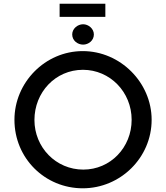

<svg xmlns="http://www.w3.org/2000/svg" viewBox="-20 -1009 896 1037"><path d="M302 -989V-918H549V-989ZM370 -823C370 -790 399 -768 429 -768C458 -768 487 -790 487 -823C487 -854 458 -878 429 -878C399 -878 370 -854 370 -823ZM58 -362C58 -154 223 8 427 8C630 8 799 -157 799 -362C799 -563 630 -733 427 -733C223 -733 58 -563 58 -362ZM166 -361C166 -510 279 -632 428 -632C574 -632 691 -512 691 -362C691 -212 576 -93 430 -93C282 -93 166 -213 166 -361Z"/></svg>

Font: Reem Kufi
Style: Regular
Weight: 400
Designer: Khaled Hosny
Version: Version 0.007